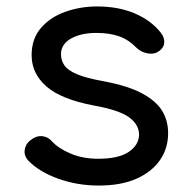

<svg xmlns="http://www.w3.org/2000/svg" viewBox="-20 -571 582 595"><path d="M286 4Q220 4 161 -17Q102 -38 68 -73Q54 -88 56.5 -106.5Q59 -125 75 -137Q93 -151 111 -149Q129 -147 141 -133Q161 -111 199 -95Q237 -79 284 -79Q347 -79 378.5 -100Q410 -121 411 -153Q411 -185 380 -207.5Q349 -230 271 -244Q170 -263 124 -303Q78 -343 78 -400Q78 -451 107 -484.5Q136 -518 182.5 -534.5Q229 -551 281 -551Q347 -551 397.5 -529.5Q448 -508 478 -470Q490 -455 489 -439Q488 -423 472 -412Q458 -402 438 -405.5Q418 -409 404 -422Q379 -448 349 -458.5Q319 -469 279 -469Q231 -469 200 -451.5Q169 -434 169 -403Q169 -384 179.5 -368.5Q190 -353 218.5 -341Q247 -329 302 -319Q377 -305 420.5 -281.5Q464 -258 482.5 -227.5Q501 -197 501 -158Q501 -111 475.5 -74.5Q450 -38 402.5 -17Q355 4 286 4Z"/></svg>

Font: Comfortaa SemiBold
Style: Regular
Weight: 600
Designer: Johan Aakerlund
Foundry: Johan Aakerlund
Version: Version 3.104; ttfautohint (v1.8.1.43-b0c9)